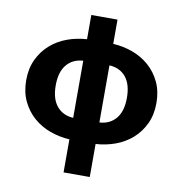

<svg xmlns="http://www.w3.org/2000/svg" viewBox="-87 -709 913 967"><g transform="rotate(10 369.0 -225.5)"><path d="M187 -248Q187 -179 218 -142Q249 -105 302 -102V-394Q249 -391 218 -354Q187 -317 187 -248ZM551 -248Q551 -317 520.5 -354Q490 -391 436 -394V-102Q489 -105 520 -142Q551 -179 551 -248ZM302 177V8Q250 5 202 -12.5Q154 -30 117 -62.5Q80 -95 58 -141.5Q36 -188 36 -248Q36 -308 58 -354.5Q80 -401 117 -433.5Q154 -466 202 -483.5Q250 -501 302 -504V-628H436V-504Q488 -501 536 -483.5Q584 -466 621 -433.5Q658 -401 680 -354.5Q702 -308 702 -248Q702 -188 680 -141.5Q658 -95 621 -62.5Q584 -30 536 -12.5Q488 5 436 8V177Z"/></g></svg>

Font: TT Toshiba Sans
Style: Bold
Weight: 700
Designer: Paul D. Hunt
Foundry: Toshiba Corporation
Version: Version 2.020;PS 2.000;hotconv 1.0.86;makeotf.lib2.5.63406